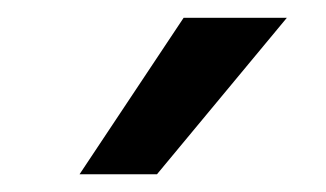

<svg xmlns="http://www.w3.org/2000/svg" viewBox="-20 -778 370 218"><path d="M158.2 -580.1H70.3L188.5 -757.8H305.7Z"/></svg>

Font: irohakakuC Regular
Style: Regular
Weight: 400
Designer: [Source Han Sans]
Ryoko NISHIZUKA Ë•øÂ°öÊ∂ºÂ≠ê (kana & ideographs); Paul D. Hunt (Latin, Greek & Cyrillic); Wenlong ZHAN
Version: Version 1.001.20160904